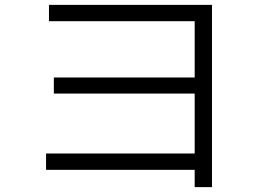

<svg xmlns="http://www.w3.org/2000/svg" viewBox="-20 -749 1096 788"><path d="M779 -52H169V-119H779V-365H201V-431H779V-662H181V-729H850V19H779Z"/></svg>

Font: PlemolJP
Style: Regular
Weight: 400
Monospace: yes
Version: v2.0.4; ttfautohint (v1.8.4.7-5d5b-dirty) -l 6 -r 45 -G 200 